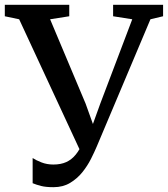

<svg xmlns="http://www.w3.org/2000/svg" viewBox="-34 -763 697 797"><path d="M188 14Q156.5 14 136.8 9Q117 4 101.5 -2.5V-107Q115 -98 137.8 -89Q160.5 -80 187.5 -80Q218.5 -80 241 -90.2Q263.5 -100.5 280.2 -121Q297 -141.5 310 -172.5L308 -117.5L45.5 -683L-14 -695.5V-743H253.5V-695.5L174 -683L321.5 -332.5L368.5 -201.5L335 -202L382.5 -333.5L515 -683L435.5 -695.5V-743H643V-695.5L590.5 -683L367.5 -154.5Q358 -132 343.5 -103.2Q329 -74.5 307.8 -48Q286.5 -21.5 257 -3.8Q227.5 14 188 14Z"/></svg>

Font: Merriweather 36pt Medium
Style: Regular
Weight: 500
Version: Version 2.100